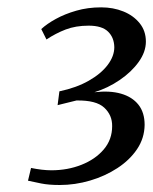

<svg xmlns="http://www.w3.org/2000/svg" viewBox="-20 -928 426 535"><path d="M146.5 -412.5Q115.5 -412.5 94.5 -416.8Q73.5 -421 58 -424.5L66.5 -460Q81 -457 96 -455.2Q111 -453.5 123 -453.5Q168.5 -453.5 207 -468.8Q245.5 -484 269 -511.5Q292.5 -539 292.5 -576.5Q293 -607 270.5 -628Q248 -649 193 -648Q187 -646.5 176.8 -644Q166.5 -641.5 156.5 -639Q146.5 -636.5 140.5 -635L145.5 -673.5Q193 -683.5 227.2 -703Q261.5 -722.5 280 -747Q298.5 -771.5 298.5 -796.5Q298 -823.5 281 -840Q264 -856.5 227 -856.5Q191 -856.5 163 -845.8Q135 -835 109.5 -818L95 -847Q110.5 -861.5 135.5 -875.2Q160.5 -889 192.5 -898.2Q224.5 -907.5 262 -907.5Q295.5 -907.5 323.5 -896.2Q351.5 -885 369 -863.5Q386.5 -842 386.5 -812Q386.5 -783.5 366.5 -755.5Q346.5 -727.5 313.5 -705Q280.5 -682.5 243 -671Q286 -676 317.2 -667Q348.5 -658 365.8 -636.2Q383 -614.5 383 -580Q382.5 -543 362 -512.5Q341.5 -482 307 -459.5Q272.5 -437 230.8 -424.8Q189 -412.5 146.5 -412.5Z"/></svg>

Font: Merriweather 48pt
Style: Italic
Weight: 400
Italic angle: -7.8°
Version: Version 2.101